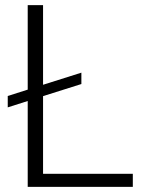

<svg xmlns="http://www.w3.org/2000/svg" viewBox="-20 -731 568 751"><path d="M499.5 -51.3V0H88.4V-335.9L10.3 -311V-355.5L88.4 -380.4V-710.9H148.4V-399.4L298.3 -446.8V-402.3L148.4 -355V-51.3Z"/></svg>

Font: Vazirmatn FD ExtraLight
Style: Regular
Weight: 200
Designer: Saber Rastikerdar
Foundry: Saber Rastikerdar
Version: Version 33.003